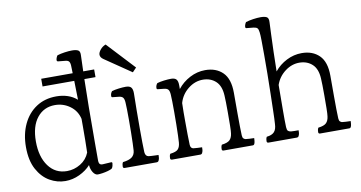

<svg xmlns="http://www.w3.org/2000/svg" viewBox="-72 -986 2084 1107"><g transform="rotate(-10 970.0 -432.5)"><path d="M301 -760Q301 -766 304 -774Q307 -782 311 -787Q330 -793 354.5 -796.5Q379 -800 398 -800Q421 -800 433.5 -793.5Q446 -787 444 -761Q442 -714 440 -637.5Q438 -561 437 -462.5Q436 -364 436 -251V-151Q436 -134 442 -128Q448 -122 460 -123L509 -126Q515 -126 515 -119Q515 -114 512.5 -104Q510 -94 505 -89Q497 -84 481 -79.5Q465 -75 448 -72.5Q431 -70 420 -70Q405 -71 393.5 -89Q382 -107 380 -132Q354 -103 314 -84Q274 -65 231 -65Q183 -65 139.5 -90Q96 -115 68 -166.5Q40 -218 40 -297Q40 -372 67.5 -430.5Q95 -489 145 -522Q195 -555 263 -555Q298 -555 328.5 -545Q359 -535 383 -514Q382 -576 380.5 -629Q379 -682 378 -715Q377 -733 370.5 -740Q364 -747 348 -748L308 -752Q301 -753 301 -760ZM382 -205Q383 -237 383.5 -276Q384 -315 384 -357Q384 -379 384 -402Q373 -450 334 -478.5Q295 -507 246 -507Q181 -507 141.5 -457.5Q102 -408 102 -319Q102 -229 142 -174.5Q182 -120 250 -120Q292 -120 329 -142.5Q366 -165 382 -205ZM195 -670H505V-625H195Z M580 -80Q570 -80 570 -90Q570 -94 571 -101.5Q572 -109 576 -115Q612 -119 629 -132Q646 -145 648 -170Q649 -183 650 -211.5Q651 -240 651.5 -276.5Q652 -313 652 -349Q652 -382 651.5 -409.5Q651 -437 650 -450Q649 -470 642.5 -479Q636 -488 619 -490L582 -494Q575 -494 575 -502Q575 -517 585 -529Q601 -534 625 -537Q649 -540 667 -540Q689 -540 698 -529.5Q707 -519 707 -495Q706 -455 705.5 -397.5Q705 -340 705 -287Q705 -242 705.5 -209Q706 -176 707 -150Q709 -126 727 -123Q732 -122 743.5 -121.5Q755 -121 767.5 -120.5Q780 -120 785 -120Q785 -115 784.5 -107Q784 -99 782 -94Q779 -84 775 -82Q771 -80 769 -80ZM568 -720Q550 -732 550 -748Q550 -761 563 -777Q576 -793 595 -800L745 -639L722 -615Z M857 -80Q847 -80 847 -90Q847 -94 848 -101.5Q849 -109 853 -115Q888 -119 899.5 -132Q911 -145 913 -170Q914 -183 915 -211Q916 -239 916.5 -275.5Q917 -312 917 -348Q917 -382 916.5 -409.5Q916 -437 915 -450Q914 -470 907.5 -479Q901 -488 884 -490L847 -494Q840 -494 840 -502Q840 -517 850 -529Q866 -534 890 -537Q914 -540 932 -540Q954 -540 963 -529.5Q972 -519 972 -495Q972 -485 972 -473Q1001 -510 1044 -532.5Q1087 -555 1134 -555Q1198 -555 1236.5 -517Q1275 -479 1275 -398V-277Q1275 -233 1275.5 -202.5Q1276 -172 1277 -148Q1278 -134 1283 -129.5Q1288 -125 1294 -123Q1301 -122 1316.5 -121Q1332 -120 1345 -120Q1345 -115 1344 -105Q1343 -95 1341 -90Q1338 -80 1330 -80H1159Q1149 -80 1149 -90Q1149 -94 1150 -101.5Q1151 -109 1155 -115Q1189 -119 1202 -132Q1215 -145 1218 -170Q1220 -182 1220.5 -217Q1221 -252 1221 -293Q1221 -324 1220.5 -351Q1220 -378 1219 -392Q1216 -448 1187 -475Q1158 -502 1114 -503Q1066 -504 1025.5 -472Q985 -440 971 -391Q970 -365 970 -338Q970 -311 970 -286Q970 -241 970.5 -207Q971 -173 972 -147Q973 -126 989 -123Q996 -122 1014 -121Q1032 -120 1040 -120Q1040 -115 1039.5 -107Q1039 -99 1037 -94Q1034 -84 1030 -82Q1026 -80 1024 -80Z M1422 -80Q1412 -80 1412 -90Q1412 -94 1413 -101.5Q1414 -109 1418 -115Q1448 -118 1462 -133Q1476 -148 1477 -179Q1479 -206 1480 -253Q1481 -300 1482.5 -357Q1484 -414 1484.5 -473Q1485 -532 1485 -583Q1485 -627 1484.5 -664.5Q1484 -702 1482 -715Q1480 -733 1474 -739.5Q1468 -746 1452 -748L1412 -752Q1405 -752 1405 -760Q1405 -766 1408 -774Q1411 -782 1415 -787Q1434 -793 1458.5 -796.5Q1483 -800 1502 -800Q1525 -800 1537.5 -793.5Q1550 -787 1548 -761Q1547 -736 1545 -691.5Q1543 -647 1541.5 -591Q1540 -535 1539 -476Q1568 -512 1610.5 -533.5Q1653 -555 1699 -555Q1763 -555 1801.5 -517Q1840 -479 1840 -398V-277Q1840 -233 1840.5 -202.5Q1841 -172 1842 -148Q1843 -134 1848 -129.5Q1853 -125 1859 -123Q1866 -122 1881.5 -121Q1897 -120 1910 -120Q1910 -115 1909 -105Q1908 -95 1906 -90Q1903 -80 1895 -80H1724Q1714 -80 1714 -90Q1714 -94 1715 -101.5Q1716 -109 1720 -115Q1754 -119 1767 -132Q1780 -145 1783 -170Q1785 -182 1785.5 -217Q1786 -252 1786 -293Q1786 -324 1785.5 -351Q1785 -378 1784 -392Q1781 -448 1752 -475Q1723 -502 1679 -503Q1633 -504 1593 -474Q1553 -444 1537 -397Q1537 -355 1536.5 -316.5Q1536 -278 1536 -246Q1536 -217 1536 -192.5Q1536 -168 1537 -150Q1538 -134 1543 -128.5Q1548 -123 1560 -121Q1567 -120 1581 -120Q1595 -120 1605 -120Q1605 -115 1604.5 -107Q1604 -99 1602 -94Q1599 -84 1595 -82Q1591 -80 1589 -80Z"/></g></svg>

Font: Gowun Batang
Style: Regular
Weight: 400
Designer: Yanghee Ryu
Foundry: Yanghee Ryu
Version: Version 2.000